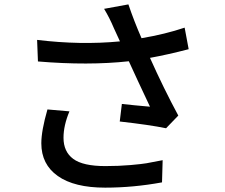

<svg xmlns="http://www.w3.org/2000/svg" viewBox="-20 -823 1040 887"><path d="M199.2 -317.4 300.8 -308.6Q273.4 -243.2 273.4 -186.5Q273.4 -122.1 318.4 -88.9Q363.3 -55.7 466.8 -55.7Q529.3 -55.7 583.5 -60.5Q637.7 -65.4 656.7 -68.8Q675.8 -72.3 731.4 -83L728.5 19.5Q595.7 43.9 465.8 43.9Q323.2 43.9 247.1 -9.8Q170.9 -63.5 170.9 -161.1Q170.9 -218.8 199.2 -317.4ZM833 -695.3 851.6 -595.7Q753.9 -570.3 672.9 -555.7Q736.3 -414.1 803.7 -289.1L747.1 -230.5Q671.9 -246.1 533.2 -261.7L543 -342.8Q594.7 -336.9 672.9 -330.1Q608.4 -466.8 575.2 -540Q388.7 -519.5 155.3 -539.1L151.4 -638.7Q351.6 -614.3 534.2 -631.8L505.9 -693.4Q486.3 -740.2 460.9 -782.2L573.2 -802.7Q599.6 -724.6 633.8 -646.5Q743.2 -665 833 -695.3Z"/></svg>

Font: Gen Shin Gothic Monospace Medium
Style: Regular
Weight: 500
Designer: [Source Han Sans]
Ryoko NISHIZUKA  (kana & ideographs); Paul D. Hunt (Latin, Greek & Cyrillic); Wenlong ZHANG  (bopomofo
Version: Version 1.002.20150607